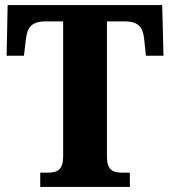

<svg xmlns="http://www.w3.org/2000/svg" viewBox="-20 -734 667 754"><path d="M138 0H490V-56H462C426 -56 400 -63 400 -119V-650H469C525 -650 541 -626 546 -582L553 -515H622L617 -714H10L6 -515H74L82 -582C87 -626 104 -650 159 -650H228V-121C228 -64 203 -56 166 -56H138Z"/></svg>

Font: Noto Serif Sinhala SemiCondensed ExtraBold
Style: Regular
Weight: 800
Width: 4
Designer: Jelle Bosma - Monotype Design Team
Foundry: Monotype Imaging Inc.
Version: Version 2.007